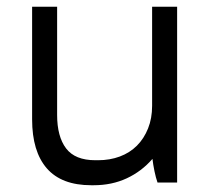

<svg xmlns="http://www.w3.org/2000/svg" viewBox="-20 -540 629 568"><path d="M250 8H257Q311 8 355 -12.5Q399 -33 431 -70Q433 -53 437 -33.5Q441 -14 446 0H504V-520H430V-227Q430 -190 418 -160Q406 -130 385 -109Q364 -88 334.5 -77Q305 -66 270 -66H262Q202 -66 175.5 -101Q149 -136 149 -200V-520H75V-187Q75 -92 118.5 -42Q162 8 250 8Z"/></svg>

Font: Fixel Variable
Style: Regular
Weight: 100
Width: 3
Designer: AlfaBravo + MacPaw
Foundry: Kyrylo Tkachov, Marchela Mozhyna, Serhii Makarenko, Maria Weinstein, Zakhar Kryvoshyya
Version: Version 1.211